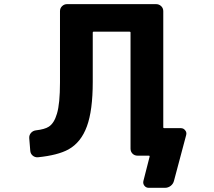

<svg xmlns="http://www.w3.org/2000/svg" viewBox="-20 -775 1040 933"><path d="M703.1 137.7Q689.5 137.7 681.6 127.4Q673.8 117.2 676.8 104.5L707 -13.7Q708 -18.6 703.1 -18.6H648.4Q633.8 -18.6 624 -28.3Q614.3 -38.1 614.3 -52.7V-617.2Q614.3 -621.1 609.4 -621.1H434.6Q430.7 -621.1 430.7 -617.2V-377Q430.7 -238.3 402.3 -161.1Q374 -83 312.5 -48.8Q260.7 -20.5 164.1 -10.7Q149.4 -9.8 138.7 -19Q127.9 -28.3 127 -43L122.1 -103.5Q121.1 -118.2 130.4 -128.9Q139.6 -139.6 154.3 -141.6Q197.3 -146.5 216.8 -159.2Q243.2 -175.8 256.8 -222.7Q271.5 -271.5 271.5 -374V-720.7Q271.5 -735.4 281.7 -745.1Q292 -754.9 305.7 -754.9H738.3Q752.9 -754.9 763.2 -745.1Q773.4 -735.4 773.4 -720.7V-156.2Q773.4 -152.3 777.3 -152.3H858.4Q872.1 -152.3 879.9 -141.6Q885.7 -134.8 885.7 -126Q885.7 -123 884.8 -119.1L825.2 104.5Q821.3 119.1 809.1 128.4Q796.9 137.7 781.2 137.7Z"/></svg>

Font: Rounded-L Mgen+ 1mn bold
Style: Bold
Weight: 700
Designer: [Source Han Sans]
Ryoko NISHIZUKA  (kana & ideographs); Paul D. Hunt (Latin, Greek & Cyrillic); Wenlong ZHANG  (bopomofo
Version: Version 1.059.20150602